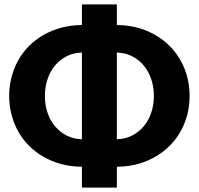

<svg xmlns="http://www.w3.org/2000/svg" viewBox="-20 -804 910 879"><path d="M515 -166.5Q553.5 -167.5 584.8 -183.5Q616 -199.5 638.2 -226Q660.5 -252.5 672.5 -288.2Q684.5 -324 684.5 -365Q684.5 -405.5 672.5 -441.2Q660.5 -477 638.2 -503.8Q616 -530.5 584.8 -546.5Q553.5 -562.5 515 -563.5ZM355 -563.5Q316.5 -562.5 285.2 -546.5Q254 -530.5 231.8 -503.8Q209.5 -477 197.5 -441.2Q185.5 -405.5 185.5 -365Q185.5 -324 197.5 -288.2Q209.5 -252.5 231.8 -226Q254 -199.5 285.2 -183.5Q316.5 -167.5 355 -166.5ZM515 -689.5Q590.5 -688.5 652 -662.8Q713.5 -637 757 -593.2Q800.5 -549.5 824.2 -490.8Q848 -432 848 -365Q848 -298 824.2 -239.2Q800.5 -180.5 757 -136.8Q713.5 -93 652 -67.2Q590.5 -41.5 515 -40.5V55H355V-40.5Q304.5 -41 260.2 -53Q216 -65 179 -86.2Q142 -107.5 112.8 -136.8Q83.5 -166 63.5 -202Q43.5 -238 32.8 -279.2Q22 -320.5 22 -365Q22 -409.5 32.8 -450.8Q43.5 -492 63.5 -528Q83.5 -564 112.8 -593.2Q142 -622.5 179 -643.8Q216 -665 260.2 -677Q304.5 -689 355 -689.5V-784H515Z"/></svg>

Font: Lato 2
Style: Regular
Weight: 900
Designer: Lukasz Dziedzic with Adam Twardoch and Botio Nikoltchev
Foundry: tyPoland Lukasz Dziedzic
Version: Version 2.015; 2015-08-06; http://www.latofonts.com/